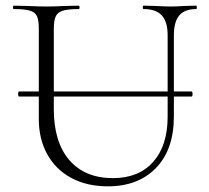

<svg xmlns="http://www.w3.org/2000/svg" viewBox="-20 -645 737 678"><path d="M44 -313Q44 -322 48 -322H656Q660 -322 660 -313Q660 -304 656 -304H48Q44 -304 44 -313ZM487 -613Q484 -613 484 -619Q484 -625 487 -625L529 -624Q563 -622 584 -622Q602 -622 632 -624L673 -625Q675 -625 675 -619Q675 -613 673 -613Q632 -613 613 -590.5Q594 -568 594 -520V-234Q594 -117 531 -52Q468 13 361 13Q287 13 232 -16.5Q177 -46 147 -100Q117 -154 117 -225V-544Q117 -574 110.5 -588Q104 -602 85.5 -607.5Q67 -613 28 -613Q26 -613 26 -619Q26 -625 28 -625L76 -624Q118 -622 143 -622Q170 -622 212 -624L258 -625Q261 -625 261 -619Q261 -613 258 -613Q219 -613 201 -607Q183 -601 176.5 -586.5Q170 -572 170 -542V-260Q170 -143 225 -79.5Q280 -16 379 -16Q470 -16 521 -73.5Q572 -131 572 -233V-520Q572 -568 551.5 -590.5Q531 -613 487 -613Z"/></svg>

Font: Cormorant SC Light
Style: Regular
Weight: 300
Designer: Christian Thalmann (Catharsis Fonts)
Foundry: Catharsis Fonts
Version: Version 4.000